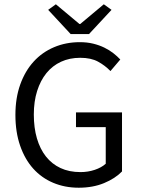

<svg xmlns="http://www.w3.org/2000/svg" viewBox="-20 -865 657 897"><path d="M348 12Q283 12 228.5 -11Q174 -34 135 -77.5Q96 -121 74 -184.5Q52 -248 52 -328Q52 -407 74.5 -470Q97 -533 137 -577Q177 -621 232.5 -644.5Q288 -668 353 -668Q387 -668 415.5 -661Q444 -654 467.5 -642.5Q491 -631 509.5 -616.5Q528 -602 542 -587L496 -533Q471 -559 438 -577Q405 -595 355 -595Q305 -595 265 -576.5Q225 -558 197 -523.5Q169 -489 153.5 -440Q138 -391 138 -330Q138 -268 152.5 -218.5Q167 -169 194.5 -134Q222 -99 262.5 -80Q303 -61 356 -61Q391 -61 422.5 -71.5Q454 -82 474 -100V-271H335V-340H550V-64Q518 -31 466 -9.5Q414 12 348 12ZM310 -706 205 -819 241 -845 351 -753H355L465 -845L501 -819L396 -706Z"/></svg>

Font: Giro Regular
Style: Regular
Weight: 400
Designer: Paul D. Hunt
Foundry: Adobe Systems Incorporated
Version: Version 1.000;PS 1.0;hotconv 1.0.88;makeotf.lib2.5.647800